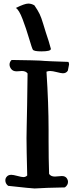

<svg xmlns="http://www.w3.org/2000/svg" viewBox="-20 -1062 420 1071"><path d="M68.4 -1017.6Q117.2 -1042 137.7 -1042Q155.3 -1042 171.9 -1032.2Q191.4 -1003.9 201.2 -983.4Q210.9 -962.9 220.7 -929.7Q230.5 -896.5 235.4 -881.8Q253.9 -828.1 263.7 -790V-789.1Q263.7 -775.4 210.9 -775.4Q168.9 -775.4 163.1 -785.2Q158.2 -793 142.1 -847.7Q126 -902.3 106 -955.1Q85.9 -1007.8 68.4 -1017.6ZM239.3 -662.1Q251 -482.4 251 -339.8Q251 -339.8 251 -278.3Q251 -172.9 253.9 -91.8Q263.7 -77.1 286.1 -77.1Q293 -77.1 305.7 -78.6Q318.4 -80.1 325.2 -80.1Q344.7 -80.1 353.5 -66.4Q359.4 -57.6 359.4 -47.9Q359.4 -29.3 341.8 -16.6Q283.2 -15.6 245.6 -14.2Q208 -12.7 193.8 -11.7Q179.7 -10.7 172.9 -10.7Q158.2 -10.7 25.4 -25.4Q9.8 -38.1 9.8 -55.7Q9.8 -67.4 16.6 -75.2Q25.4 -86.9 43 -86.9Q53.7 -86.9 77.1 -80.6Q100.6 -74.2 110.4 -74.2Q123 -74.2 131.8 -83Q127.9 -234.4 127.9 -291Q127.9 -317.4 128.9 -356.4Q129.9 -395.5 131.3 -475.1Q132.8 -554.7 133.8 -652.3Q124 -666 101.6 -666Q97.7 -666 87.9 -665Q78.1 -664.1 73.2 -664.1Q51.8 -664.1 42 -677.7Q33.2 -689.5 33.2 -702.1Q33.2 -716.8 44.9 -727.5Q117.2 -726.6 154.3 -725.6Q191.4 -724.6 200.7 -724.1Q210 -723.6 215.8 -723.1Q221.7 -722.7 227.1 -722.2Q232.4 -721.7 266.1 -720.2Q299.8 -718.8 361.3 -716.8Q365.2 -712.9 365.2 -702.1L358.4 -668Q349.6 -653.3 331.1 -653.3Q321.3 -653.3 296.9 -659.7Q272.5 -666 259.8 -666Q248 -666 239.3 -662.1Z"/></svg>

Font: LPEducational
Style: Medium
Weight: 500
Designer: Based on Essays1743, by John Stracke, which says:

Based on the typeface in a 1743 English translation of the essays of 
Version: Version 001.204